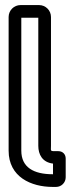

<svg xmlns="http://www.w3.org/2000/svg" viewBox="-20 -712 293 757"><path d="M188 -25C113 -25 64 -52 64 -118V-642H131V-137C131 -103 147 -72 189 -67V-25ZM134 -692H61C35 -692 14 -671 14 -645V-118C14 -14 103 25 188 25H201C222 25 239 8 239 -13V-87C239 -104 227 -116 210 -116H205C176 -116 181 -115 181 -137V-645C181 -671 160 -692 134 -692Z"/></svg>

Font: DIN Rundschrift
Style: BreitKont
Weight: 400
Width: 7
Version: Version 1.027